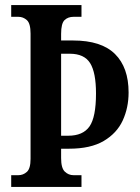

<svg xmlns="http://www.w3.org/2000/svg" viewBox="-20 -734 550 754"><path d="M24 0V-46H52Q71 -46 85.5 -59Q100 -72 100 -110V-602Q100 -642 85.5 -655Q71 -668 52 -668H24V-714H300V-668H269Q247 -668 233.5 -655Q220 -642 220 -601V-575H267Q378 -575 431.5 -522Q485 -469 485 -371Q485 -311 462 -261Q439 -211 387.5 -180.5Q336 -150 251 -150H220V-113Q220 -74 234.5 -60Q249 -46 269 -46H300V0ZM248 -201Q306 -201 331.5 -237.5Q357 -274 357 -367Q357 -449 334 -486Q311 -523 254 -523H220V-201Z"/></svg>

Font: Noto Serif Myanmar ExtraCondensed SemiBold
Style: Regular
Weight: 600
Width: 2
Designer: Ben Mitchell and the Monotype Design Team
Foundry: Monotype Imaging Inc.
Version: Version 2.106; ttfautohint (v1.8.4.7-5d5b)